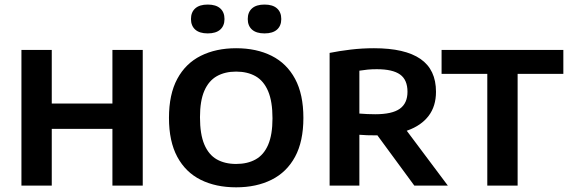

<svg xmlns="http://www.w3.org/2000/svg" viewBox="-20 -814 2498 842"><path d="M74 0V-595H207V-360H473V-595H606V0H473V-249H207V0Z M1015.5 7.5Q926.5 7.5 860.2 -25.5Q794 -58.5 757.5 -126.2Q721 -194 721 -297Q721 -400.5 757.5 -468.2Q794 -536 860.5 -569.2Q927 -602.5 1015.5 -602.5Q1105 -602.5 1171.2 -569.2Q1237.5 -536 1274 -468.2Q1310.5 -400.5 1310.5 -297Q1310.5 -194 1274 -126.5Q1237.5 -59 1171 -25.8Q1104.5 7.5 1015.5 7.5ZM1015.5 -95Q1065.5 -95 1101.2 -115Q1137 -135 1156 -179.2Q1175 -223.5 1175 -295Q1175 -369 1155.8 -414.2Q1136.5 -459.5 1100.8 -479.8Q1065 -500 1015.5 -500Q966.5 -500 931 -480Q895.5 -460 876.2 -416Q857 -372 857 -300Q857 -225.5 876 -180.5Q895 -135.5 930.5 -115.2Q966 -95 1015.5 -95ZM1140 -667.5Q1104 -667.5 1085.2 -684.2Q1066.5 -701 1066.5 -730.5Q1066.5 -760.5 1085.2 -777.2Q1104 -794 1140 -794Q1176 -794 1194.8 -777.2Q1213.5 -760.5 1213.5 -730.5Q1213.5 -701 1194.8 -684.2Q1176 -667.5 1140 -667.5ZM891 -667.5Q855 -667.5 836.2 -684.2Q817.5 -701 817.5 -730.5Q817.5 -760.5 836.2 -777.2Q855 -794 891 -794Q927 -794 945.8 -777.2Q964.5 -760.5 964.5 -730.5Q964.5 -701 945.8 -684.2Q927 -667.5 891 -667.5Z M1425.5 0V-582Q1467.5 -590.5 1517.5 -596.5Q1567.5 -602.5 1620 -602.5Q1756 -602.5 1824 -555.5Q1892 -508.5 1892 -411.5Q1892 -348.5 1859.8 -306Q1827.5 -263.5 1767.5 -242Q1707.5 -220.5 1625 -220.5Q1607 -220.5 1590 -221Q1573 -221.5 1556 -223V0ZM1797 0 1595 -275H1738L1944 0ZM1625.5 -313Q1699.5 -313 1733.2 -337Q1767 -361 1767 -411.5Q1767 -464 1734.5 -487.2Q1702 -510.5 1632.5 -510.5Q1611 -510.5 1592.5 -508.8Q1574 -507 1556 -504V-316Q1576 -314.5 1590.5 -313.8Q1605 -313 1625.5 -313Z M2117 0V-490H1916.5V-595H2450.5V-490H2250V0Z"/></svg>

Font: Encode Sans SC SemiBold
Style: Regular
Weight: 600
Version: Version 3.002